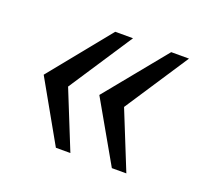

<svg xmlns="http://www.w3.org/2000/svg" viewBox="-75 -529 590 548"><g transform="rotate(20 219.5 -254.5)"><path d="M116 -246 243 -439H189L39 -254L143 -70H187ZM286 -246 413 -439H359L208 -254L313 -70H357Z"/></g></svg>

Font: United Sans
Style: Italic
Weight: 400
Italic angle: -8°
Designer: Pablo Impallari, Rodrigo Fuenzalida (Modified by Dan O. Williams)
Version: Version 1.000;PS 001.000;hotconv 1.0.88;makeotf.lib2.5.64775